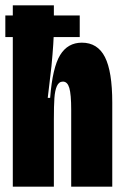

<svg xmlns="http://www.w3.org/2000/svg" viewBox="-51 -700 459 720"><path d="M-3 -304V-680H151V-592Q151 -546 142 -452Q138 -418 134.5 -387.5Q131 -357 128 -333H137Q146 -447 174.5 -493.5Q203 -540 256 -540Q315 -540 342.5 -486Q370 -432 370 -315V0H216V-288Q216 -346 209 -370Q202 -394 185 -394Q170 -394 162.5 -377.5Q155 -361 153 -332Q151 -303 151 -252V0H-3ZM248 -642V-561H-31V-642Z"/></svg>

Font: Bricolage Grotesque 96pt Condensed ExBd
Style: Regular
Weight: 800
Width: 3
Designer: Mathieu Triay
Foundry: Atelier Triay
Version: Version 1.001;Glyphs 3.2 (3207)